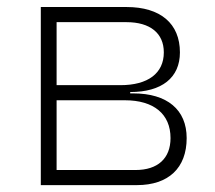

<svg xmlns="http://www.w3.org/2000/svg" viewBox="-20 -538 626 558"><path d="M98.6 0H377.9C469.7 0 522.5 -49.8 522.5 -136.7C522.5 -219.2 465.8 -266.6 367.2 -266.6H358.4V-270.5C450.2 -270.5 502.9 -312 502.9 -385.7C502.9 -469.7 446.3 -517.6 347.7 -517.6H98.6ZM144.5 -43.9V-246.6H342.8C427.2 -246.6 475.6 -206.5 475.6 -136.7C475.6 -77.6 438.5 -43.9 374 -43.9ZM144.5 -290.5V-473.6H347.7C416.5 -473.6 456.1 -441.4 456.1 -385.7C456.1 -325.2 410.2 -290.5 330.1 -290.5Z"/></svg>

Font: Cascadia Mono PL ExtraLight
Style: Regular
Weight: 200
Monospace: yes
Designer: Aaron Bell
Foundry: Saja Typeworks
Version: Version 2404.023